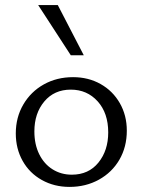

<svg xmlns="http://www.w3.org/2000/svg" viewBox="-20 -726 559 754"><path d="M42 -202Q42 -265 71.5 -315.5Q101 -366 152 -394.5Q203 -423 267 -423Q327 -423 375 -396Q423 -369 450.5 -321Q478 -273 478 -213Q478 -149 449 -99Q420 -49 368.5 -20.5Q317 8 253 8Q193 8 144.5 -19Q96 -46 69 -94Q42 -142 42 -202ZM262 -40Q328 -40 366.5 -87.5Q405 -135 405 -206Q405 -282 363.5 -328Q322 -374 258 -374Q193 -374 154 -327.5Q115 -281 115 -210Q115 -159 134 -120.5Q153 -82 186.5 -61Q220 -40 262 -40ZM207 -706 309 -509H258L130 -706Z"/></svg>

Font: QiushuiShotai Bright
Style: Regular
Weight: 400
Designer: Christian Thalmann (Catharsis Fonts)
Version: Version 1.250;